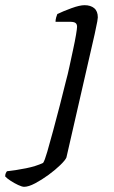

<svg xmlns="http://www.w3.org/2000/svg" viewBox="-155 -520 438 740"><path d="M-62 200Q-70 200 -85 193Q-100 186 -114.5 176.5Q-129 167 -135 160Q-135 152 -132.5 147Q-130 142 -128 140Q-92 136 -54.5 128.5Q-17 121 11 108Q17 100 27 65.5Q37 31 50 -17Q63 -65 76 -115.5Q89 -166 99 -207Q106 -232 113 -265Q120 -298 127 -330Q134 -362 138 -386Q142 -410 142 -417Q142 -427 136 -431.5Q130 -436 115 -436H59Q59 -444 61.5 -453Q64 -462 66 -466Q89 -477 120.5 -488.5Q152 -500 171 -500Q194 -500 208 -488.5Q222 -477 222 -453Q222 -449 220 -437.5Q218 -426 210 -389L101 87Q97 97 77.5 116Q58 135 32 154Q6 173 -19.5 186.5Q-45 200 -62 200Z"/></svg>

Font: Texturina 72pt 72pt Regular
Style: Italic
Weight: 400
Italic angle: -11°
Designer: Guillermo Torres Carreño
Foundry: Omnibus-Type
Version: Version 1.002; ttfautohint (v1.8.3)